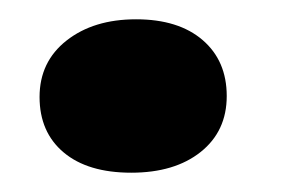

<svg xmlns="http://www.w3.org/2000/svg" viewBox="-20 -335 308 199"><path d="M116 -156Q71 -156 46 -177Q21 -198 21 -234.5Q21 -271 49 -293Q77 -315 121 -315Q165 -315 190 -293.5Q215 -272 215 -235.5Q215 -199 188 -177.5Q161 -156 116 -156Z"/></svg>

Font: Sansita One
Style: Regular
Weight: 400
Designer: Pablo Cosgaya
Foundry: Omnibus-Type
Version: Version 1.001